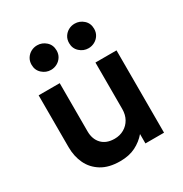

<svg xmlns="http://www.w3.org/2000/svg" viewBox="-173 -863 962 1010"><g transform="rotate(-30 308.0 -358.5)"><path d="M268 15Q200.5 15 156.2 -12Q112 -39 90.5 -84.2Q69 -129.5 69 -185.5V-500H197V-207.5Q197 -159.5 224.5 -130.8Q252 -102 302 -102Q334 -102 359.5 -116.8Q385 -131.5 399.5 -157.5Q414 -183.5 414 -218V-500H542V0H429V-57Q401.5 -24.5 362.2 -4.8Q323 15 268 15ZM193 -583Q163 -583 140 -603.8Q117 -624.5 117 -657.5Q117 -680 127.8 -696.8Q138.5 -713.5 155.8 -722.8Q173 -732 193 -732Q223 -732 246 -711.5Q269 -691 269 -657.5Q269 -635.5 258.5 -618.8Q248 -602 230.5 -592.5Q213 -583 193 -583ZM421 -583Q391 -583 368 -603.8Q345 -624.5 345 -657.5Q345 -680 355.8 -696.8Q366.5 -713.5 383.8 -722.8Q401 -732 421 -732Q451 -732 474 -711.5Q497 -691 497 -657.5Q497 -635.5 486.5 -618.8Q476 -602 458.5 -592.5Q441 -583 421 -583Z"/></g></svg>

Font: Geologica Thin Roman Medium
Style: Regular
Weight: 500
Version: Version 1.010;gftools[0.9.28]